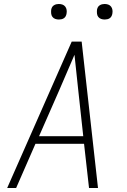

<svg xmlns="http://www.w3.org/2000/svg" viewBox="-20 -944 640 964"><path d="M16 0 340 -735H390L472 0H427L402 -222H158L61 0ZM398 -260 373 -490Q368 -535 363.5 -579.5Q359 -624 354 -669Q335 -624 315.5 -579.5Q296 -535 277 -490L176 -260ZM506 -846Q496 -846 487.5 -849Q479 -852 473.5 -859Q468 -866 467 -875.5Q466 -885 467 -895Q468 -901 471 -907Q474 -913 480 -917Q486 -921 492.5 -922.5Q499 -924 505 -924Q515 -924 523.5 -921Q532 -918 537.5 -911Q543 -904 544.5 -894.5Q546 -885 544 -875Q543 -869 540 -863Q537 -857 531.5 -853Q526 -849 519 -847.5Q512 -846 506 -846ZM276 -846Q266 -846 257.5 -849Q249 -852 243.5 -859Q238 -866 237 -875.5Q236 -885 237 -895Q238 -901 241 -907Q244 -913 250 -917Q256 -921 262.5 -922.5Q269 -924 275 -924Q285 -924 293.5 -921Q302 -918 307.5 -911Q313 -904 314.5 -894.5Q316 -885 314 -875Q313 -869 310 -863Q307 -857 301.5 -853Q296 -849 289 -847.5Q282 -846 276 -846Z"/></svg>

Font: Iosevka Extralight Extended
Style: Italic
Weight: 200
Width: 7
Italic angle: -9°
Monospace: yes
Designer: Belleve Invis
Foundry: Belleve Invis
Version: Version 32.5.0; ttfautohint (v1.8.4)